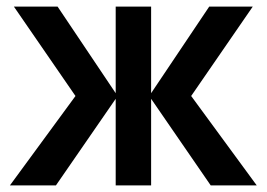

<svg xmlns="http://www.w3.org/2000/svg" viewBox="-20 -560 806 580"><path d="M10 0H149L329.5 -261.5V0H436.5V-261.5L616.5 0H755.5L557.5 -270L743.5 -540H612L436.5 -278.5V-540H329.5V-278.5L154 -540H22L208 -270Z"/></svg>

Font: Manrope
Style: Bold
Weight: 700
Designer: Mikhail Sharanda
Foundry: Mikhail Sharanda
Version: Version 4.505;FEAKit 1.0